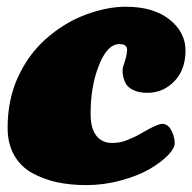

<svg xmlns="http://www.w3.org/2000/svg" viewBox="-20 -532 566 565"><path d="M350.1 -512.2Q431.6 -512.2 478.8 -474.6Q525.9 -437 525.9 -383.3Q525.9 -326.7 492.9 -292.7Q460 -258.8 413.6 -258.8Q388.7 -258.8 371.8 -267.1Q355 -275.4 348.9 -288.3Q342.8 -301.3 341.1 -316.2Q339.4 -331.1 345.2 -344.2Q356.4 -378.9 353.3 -390.6Q350.1 -402.3 331.5 -402.3Q294.9 -402.3 270 -336.9Q246.6 -276.4 246.6 -197.3Q246.6 -154.3 263.4 -132.8Q280.3 -111.3 309.6 -111.3Q321.8 -111.3 332.8 -113.3Q343.8 -115.2 357.9 -121.3Q372.1 -127.4 377.4 -129.9Q382.8 -132.3 400.9 -142.6Q418.9 -152.8 420.9 -153.8Q447.3 -167.5 457.5 -167.5Q474.1 -167.5 484.1 -148.4Q494.1 -129.4 494.1 -110.8Q494.1 -95.2 473.4 -74.2Q452.6 -53.2 419.2 -33.9Q385.7 -14.6 335.7 -1Q285.6 12.7 234.4 12.7Q186 12.7 146.2 3.9Q106.4 -4.9 73.2 -23.7Q40 -42.5 21.2 -76.2Q2.4 -109.9 2.4 -155.8Q2.4 -238.3 32.5 -304.2Q62.5 -370.1 112.8 -415.5Q168.5 -465.3 231.9 -488.8Q295.4 -512.2 350.1 -512.2Z"/></svg>

Font: Cooper* Black
Style: Italic
Weight: 900
Italic angle: -7°
Designer: Owen Earl
Foundry: indestructible type*
Version: Version 0.001